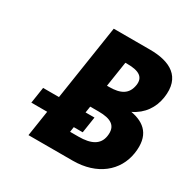

<svg xmlns="http://www.w3.org/2000/svg" viewBox="-179 -1000 1169 1175"><g transform="rotate(30 405.5 -412.5)"><path d="M296.2 -825 215.1 -295H103.1L85.7 -181H197.7L170 0H483C654 0 767.4 -94 788.2 -230C808.5 -363 744.3 -420 644 -438C719.5 -474 762.5 -539 774.1 -615C798.1 -772 694.2 -825 552.2 -825ZM434.8 -502 462.1 -680H477.1C559.1 -680 598.2 -655 589.2 -596C578.6 -527 530.8 -502 449.8 -502ZM380.2 -145 385.7 -181H448.7L466.1 -295H403.1L410 -340H469C558 -340 602.9 -313 591.3 -237C581.3 -172 528.2 -145 439.2 -145Z"/></g></svg>

Font: Sztylet
Style: BdObl
Weight: 700
Foundry: Cannot Into Space Fonts, PlusOne Fonts
Version: Version 0.12